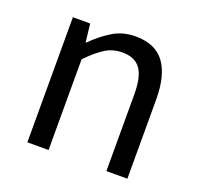

<svg xmlns="http://www.w3.org/2000/svg" viewBox="-102 -670 815 783"><g transform="rotate(20 305.0 -278.5)"><path d="M92 0V-543H167L176 -464H178Q217 -503 260.5 -530Q304 -557 360 -557Q446 -557 486 -502.5Q526 -448 526 -344V0H435V-332Q435 -409 410.5 -443Q386 -477 332 -477Q290 -477 257 -456Q224 -435 184 -394V0Z"/></g></svg>

Font: Noto Sans KR
Style: Regular
Weight: 400
Designer: Ryoko NISHIZUKA  (kana, bopomofo & ideographs); Paul D. Hunt (Latin, Greek & Cyrillic); Sandoll Communications , Soo-you
Foundry: Adobe
Version: Version 2.004-H2;hotconv 1.0.118;makeotfexe 2.5.65603